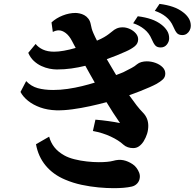

<svg xmlns="http://www.w3.org/2000/svg" viewBox="-20 -898 1010 992"><path d="M804.2 -877.9Q843.3 -873 873.5 -862.5Q903.8 -852.1 926.8 -834Q943.8 -821.3 954.8 -804Q965.8 -786.6 965.8 -764.2Q965.8 -752.9 960.4 -741.9Q955.1 -731 945.3 -723.9Q935.5 -716.8 921.9 -716.8Q903.3 -716.8 894 -727.3Q884.8 -737.8 875 -761.2Q862.3 -791 837.4 -811.3Q812.5 -831.5 779.8 -841.8ZM115.2 -479Q140.6 -452.1 174.8 -442.6Q209 -433.1 254.9 -433.1Q291.5 -433.1 329.8 -438.7Q368.2 -444.3 404.1 -453.1Q439.9 -461.9 469.7 -471.2Q457 -493.2 444.8 -515.1Q432.6 -537.1 420.9 -558.1Q385.3 -549.3 348.9 -544.2Q312.5 -539.1 273.9 -539.1Q256.3 -539.1 235.4 -543.2Q214.4 -547.4 193.4 -557.1Q172.4 -566.9 154.5 -583.5Q136.7 -600.1 126 -625L164.1 -670.9Q178.2 -652.8 202.1 -641.8Q226.1 -630.9 259.8 -630.9Q281.7 -630.9 310.5 -636Q339.4 -641.1 371.1 -650.4Q366.2 -659.7 361.3 -668.5Q356.4 -677.2 352.1 -686Q337.9 -713.4 319.6 -727.3Q301.3 -741.2 283.2 -741.2Q269 -741.2 252.9 -732.9L246.1 -782.2Q270.5 -804.7 304 -817.9Q337.4 -831.1 370.1 -831.1Q378.9 -831.1 391.1 -828.6Q403.3 -826.2 415.3 -819.8Q427.2 -813.5 436.5 -801.5Q445.8 -789.6 449.2 -771Q451.7 -758.8 453.9 -750.2Q456.1 -741.7 461.9 -728Q465.8 -718.8 470.7 -708.7Q475.6 -698.7 481 -688Q504.9 -698.2 518.1 -706.1Q532.2 -714.4 541.7 -721.7Q551.3 -729 561 -736.8Q569.3 -744.6 582.5 -750.7Q595.7 -756.8 613.8 -756.8Q632.3 -756.8 650.9 -748.3Q669.4 -739.7 681.6 -725.6Q693.8 -711.4 693.8 -694.8Q693.8 -673.3 676.3 -658.9Q658.7 -644.5 629.9 -631.8Q606 -621.1 583 -611.8Q560.1 -602.5 531.7 -592.3Q543.5 -572.3 555.7 -551.5Q567.9 -530.8 580.1 -510.3Q593.8 -515.6 603.5 -519.3Q613.3 -522.9 617.2 -524.9Q644 -538.6 659.9 -546.9Q675.8 -555.2 688 -565.9Q697.3 -573.7 710.7 -577.4Q724.1 -581.1 737.8 -581.1Q761.7 -581.1 783.7 -573Q805.7 -564.9 819.8 -550.8Q834 -536.6 834 -518.1Q834 -499.5 821.5 -487.8Q809.1 -476.1 789.1 -464.8Q775.9 -457.5 753.9 -447.8Q731.9 -438 704.6 -427.2Q677.2 -416.5 647.5 -405.8Q667.5 -377.4 685.5 -354.2Q703.6 -331.1 717.8 -316.9Q746.1 -288.6 746.1 -248Q746.1 -226.6 740 -207Q733.9 -187.5 722.2 -168Q711.4 -151.4 698.2 -142.1Q685.1 -132.8 668 -132.8Q653.8 -132.8 640.6 -137.2Q627.4 -141.6 617.2 -150.9Q593.8 -172.9 552.2 -192.4Q510.7 -211.9 460 -221.2L473.1 -279.8Q507.8 -276.9 540.8 -272.2Q573.7 -267.6 600.1 -262.2Q582.5 -287.6 564.9 -314.7Q547.4 -341.8 530.3 -370.1Q490.7 -359.4 445.1 -349.4Q399.4 -339.4 354.2 -333.3Q309.1 -327.1 270 -328.1Q225.1 -329.6 188.2 -342.8Q151.4 -356 125.2 -377Q99.1 -397.9 85.9 -422.9ZM691.9 -814Q731 -809.1 761.5 -798.6Q792 -788.1 814.9 -770Q831.5 -757.3 842.8 -740Q854 -722.7 854 -700.2Q854 -682.6 842 -667.7Q830.1 -652.8 810.1 -652.8Q791.5 -652.8 782.2 -663.3Q772.9 -673.8 763.2 -696.8Q750.5 -727.1 725.3 -747.3Q700.2 -767.6 668 -777.8ZM233.9 -191.9Q242.2 -161.1 261 -137.2Q279.8 -113.3 312 -95.2Q333.5 -83 364.5 -75.2Q395.5 -67.4 429 -63.7Q462.4 -60.1 490.2 -60.1Q538.6 -60.1 564 -66.9Q593.3 -75.2 617.4 -70.3Q641.6 -65.4 665 -49.8Q675.8 -43 684.8 -31.2Q693.8 -19.5 699 -5.9Q704.1 7.8 702.1 21Q700.2 37.6 689 49.8Q677.7 62 661.1 65.9Q641.6 70.3 617.9 72.3Q594.2 74.2 566.9 74.2Q531.7 74.2 489 70.3Q446.3 66.4 401.6 56.9Q356.9 47.4 315.9 29.8Q254.4 3.9 215.8 -42.7Q177.2 -89.4 166 -152.8Z"/></svg>

Font: BIZ UDPMincho
Style: Bold
Weight: 700
Designer: TypeBank Co., Ltd.
Foundry: Morisawa Inc.
Version: Version 1.06